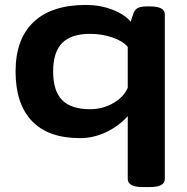

<svg xmlns="http://www.w3.org/2000/svg" viewBox="-20 -551 757 777"><path d="M558 206Q526 206 511.5 197.5Q497 189 497 173V-81Q460 -40 409 -16Q358 8 304 8Q175 8 109 -61.5Q43 -131 43 -262Q43 -393 116 -462Q189 -531 328 -531Q385 -531 434.5 -512Q484 -493 509 -463Q514 -481 521 -499Q528 -515 540.5 -520Q553 -525 575 -525H587Q647 -525 647 -493V173Q647 189 632.5 197.5Q618 206 586 206ZM345 -109Q395 -109 438 -133.5Q481 -158 497 -196V-361Q479 -384 436 -399Q393 -414 345 -414Q268 -414 231.5 -377Q195 -340 195 -262Q195 -183 231.5 -146Q268 -109 345 -109Z"/></svg>

Font: Asap Expanded
Style: Bold
Weight: 700
Width: 7
Designer: Pablo Cosgaya
Foundry: Omnibus-Type
Version: Version 3.001; ttfautohint (v1.8.4.7-5d5b)